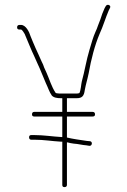

<svg xmlns="http://www.w3.org/2000/svg" viewBox="-20 -714 521 786"><path d="M230 -134H235V43C235 49 238 52 244 52C250 52 254 49 254 43V-131H257C264 -129 273 -127 282 -126C300 -125 317 -120 334 -119L346 -117C358 -116 360 -135 348 -136L336 -137C309 -141 279 -145 254 -151V-237H359C366 -237 369 -240 369 -246C369 -252 366 -256 359 -256H254V-312H294C316 -312 324 -321 327 -345C332 -372 337 -385 343 -414C353 -471 368 -529 388 -576C402 -606 412 -641 425 -671L430 -681C437 -692 419 -700 413 -689L408 -680C401 -665 396 -651 391 -635L381 -609C378 -600 375 -592 371 -584C361 -562 354 -536 346 -509C334 -470 326 -420 315 -381C312 -369 311 -344 305 -333C302 -332 298 -331 294 -331H230C225 -331 220 -331 214 -332C211 -332 208 -333 207 -335C191 -359 183 -388 171 -415L161 -437C158 -446 155 -454 150 -463L138 -490C130 -507 121 -527 114 -544C109 -556 109 -556 105 -566C100 -583 86 -612 66 -612H60C53 -612 50 -608 50 -602C50 -596 53 -593 60 -593H66C71 -593 79 -578 81 -575C94 -545 107 -511 121 -482L133 -455C146 -428 156 -400 168 -373C176 -357 182 -337 192 -323C200 -314 214 -312 230 -312H235V-256H120C114 -256 111 -252 111 -246C111 -240 114 -237 120 -237H235V-153H232C195 -155 159 -161 122 -161H108C102 -161 99 -158 99 -152C99 -146 102 -142 108 -142H122C159 -142 193 -136 230 -134Z"/></svg>

Font: Electronic
Style: ExThn
Weight: 100
Version: Version 1.011